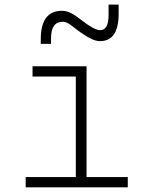

<svg xmlns="http://www.w3.org/2000/svg" viewBox="-20 -801 626 821"><path d="M89.8 0H526.4V-43.9H350.1V-517.6H119.1V-473.6H304.2V-43.9H89.8ZM154.3 -613.3H198.2V-637.7C198.2 -685.1 215.3 -708 249 -708C270.5 -708 293 -685.1 315.4 -668.9C350.1 -644.5 380.9 -625 407.2 -625C460.9 -625 487.3 -664.1 487.3 -742.2V-781.2H444.3V-737.3C444.3 -693.4 432.1 -671.9 408.2 -671.9C391.6 -671.9 365.7 -686 329.6 -713.9C301.3 -735.8 275.4 -754.9 245.1 -754.9C184.6 -754.9 154.3 -714.4 154.3 -632.8Z"/></svg>

Font: Cascadia Code PL ExtraLight
Style: Regular
Weight: 200
Monospace: yes
Designer: Aaron Bell
Foundry: Saja Typeworks
Version: Version 2404.023